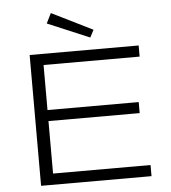

<svg xmlns="http://www.w3.org/2000/svg" viewBox="-58 -928 872 981"><g transform="rotate(-5 377.5 -437.5)"><path d="M112.8 0V-670.9H671.9V-613.8H179.2V-382.8H647V-326.2H179.2V-57.1H679.2V0ZM239.3 -875 449.2 -771 429.2 -732.9 213.9 -823.7Z"/></g></svg>

Font: Syncopate
Style: Regular
Weight: 300
Width: 7
Designer: Astigmatic (AOETI)
Foundry: Astigmatic (AOETI)
Version: Version 001.000